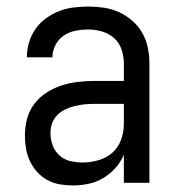

<svg xmlns="http://www.w3.org/2000/svg" viewBox="-20 -558 540 586"><path d="M202 8Q182 8 162 4.5Q142 1 124.5 -8.5Q107 -18 93.5 -33Q80 -48 71.5 -66Q63 -84 59.5 -104Q56 -124 56 -144Q56 -170 62.5 -195Q69 -220 84.5 -240.5Q100 -261 121.5 -275Q143 -289 167.5 -297Q192 -305 217.5 -308Q243 -311 269 -311H358V-365Q358 -386 351 -407Q344 -428 328 -442Q312 -456 291 -462Q270 -468 249 -468Q229 -468 209.5 -464Q190 -460 174 -449Q158 -438 149 -420Q140 -402 140 -383Q140 -383 140 -383Q140 -383 140 -383Q140 -383 140 -383Q140 -383 140 -383Q140 -383 140 -383Q140 -383 140 -383H62Q62 -383 62 -383Q62 -383 62 -383Q62 -406 68.5 -428Q75 -450 88 -469Q101 -488 119.5 -501.5Q138 -515 159 -523.5Q180 -532 203 -535Q226 -538 249 -538Q273 -538 297 -534.5Q321 -531 343 -521Q365 -511 383.5 -495Q402 -479 414 -458Q426 -437 431 -413Q436 -389 436 -365V0H358V-86Q349 -64 332.5 -45.5Q316 -27 295 -14.5Q274 -2 250 3Q226 8 202 8ZM232 -62Q256 -62 280.5 -69Q305 -76 323 -92Q341 -108 349.5 -131.5Q358 -155 358 -180V-241H269Q253 -241 238 -239.5Q223 -238 208.5 -234.5Q194 -231 180 -224.5Q166 -218 155 -207Q144 -196 139 -181.5Q134 -167 134 -152Q134 -133 140.5 -115Q147 -97 161 -84Q175 -71 194 -66.5Q213 -62 232 -62Z"/></svg>

Font: iosevka_custom_sans_ss08
Style: Regular
Weight: 400
Designer: Belleve Invis
Foundry: Belleve Invis
Version: Version 10.3.0; ttfautohint (v1.8.3)